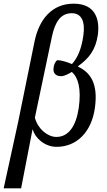

<svg xmlns="http://www.w3.org/2000/svg" viewBox="-43 -790 584 1046"><path d="M-23 236H72L134 -84H136C146 -41 199 10 265 10C377 10 456 -73 474 -202C493 -337 448 -396 382 -427L383 -430C443 -473 478 -519 490 -600C501 -682 479 -770 358 -770C241 -770 170 -686 145 -563L56 -126ZM264 -44C217 -44 163 -87 147 -149L240 -591C257 -671 288 -718 348 -718C402 -718 422 -672 411 -596C401 -524 380 -475 349 -441C318 -454 286 -463 268 -462C254 -449 250 -432 249 -421C244 -390 263 -374 292 -375C306 -375 330 -387 348 -398C382 -370 401 -308 386 -202C372 -107 333 -44 264 -44Z"/></svg>

Font: Noto Serif ExtraCondensed
Style: Italic
Weight: 400
Width: 2
Italic angle: -12°
Designer: Monotype Design Team
Foundry: Monotype Imaging Inc.
Version: Version 2.014